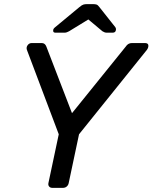

<svg xmlns="http://www.w3.org/2000/svg" viewBox="-20 -908 737 928"><path d="M233 0Q223 0 217.5 -6.5Q212 -13 214 -23L264 -259L110 -667Q106 -679 113.5 -689.5Q121 -700 134 -700H181Q190 -700 195.5 -695.5Q201 -691 204 -683L328 -361L588 -683Q593 -691 600.5 -695.5Q608 -700 618 -700H680Q696 -700 697 -689Q698 -678 690 -667L362 -259L312 -23Q310 -13 302.5 -6.5Q295 0 284 0ZM248 -750Q236 -750 237 -761Q237 -769 246 -776L363 -873Q376 -884 383.5 -886Q391 -888 399 -888H431Q440 -888 446.5 -886Q453 -884 461 -873L537 -777Q542 -770 540 -762Q538 -750 524 -750H496Q490 -750 485 -752Q480 -754 475 -757L407 -814L314 -757Q308 -754 303 -752Q298 -750 291 -750Z"/></svg>

Font: Rubik
Style: Italic
Weight: 400
Italic angle: -12°
Designer: Hubert and Fischer
Foundry: Hubert and Fischer
Version: Version 2.300;gftools[0.9.30]